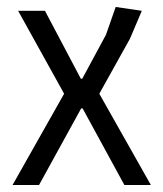

<svg xmlns="http://www.w3.org/2000/svg" viewBox="-20 -531 469 551"><path d="M216 -305 284 -431 312 -511 387 -500 353 -420 265 -262 413 0H337L217 -220H213L92 0H16L164 -262L32 -500H109L212 -305Z"/></svg>

Font: Strong
Style: Regular
Weight: 400
Designer: Roman Shchyukin (Gaslight Type Foundry)
Foundry: Cyreal (www.cyreal.org)
Version: Version 1.001